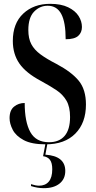

<svg xmlns="http://www.w3.org/2000/svg" viewBox="-20 -744 499 1003"><path d="M219 10Q145 10 104 -12Q63 -34 46.5 -66Q30 -98 30 -127Q30 -168 53.5 -187Q77 -206 109 -206Q109 -107 138.5 -54Q168 -1 236 -1Q289 -1 317.5 -34Q346 -67 346 -133Q346 -186 327 -218.5Q308 -251 274 -273.5Q240 -296 194 -321Q115 -363 81 -412.5Q47 -462 47 -530Q47 -622 101.5 -673Q156 -724 242 -724Q299 -724 336 -706Q373 -688 390.5 -660.5Q408 -633 408 -603Q408 -574 388.5 -556.5Q369 -539 323 -539Q323 -628 300 -671Q277 -714 229 -714Q188 -714 158 -683Q128 -652 128 -587Q128 -543 143.5 -513.5Q159 -484 191.5 -460Q224 -436 275 -410Q354 -368 391.5 -322Q429 -276 429 -198Q429 -102 373.5 -46Q318 10 219 10ZM209 239Q176 239 142 228V218Q166 226 184 226Q217 226 235 204.5Q253 183 253 140Q253 107 241 91Q229 75 205 72L219 -1H229L217 64Q321 71 321 149Q321 191 291 215Q261 239 209 239Z"/></svg>

Font: Noto Serif Display ExtraCondensed SemiBold
Style: Regular
Weight: 600
Width: 2
Designer: Monotype Design Team
Foundry: Monotype Imaging Inc.
Version: Version 2.009